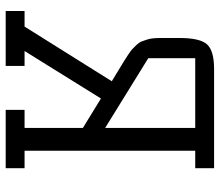

<svg xmlns="http://www.w3.org/2000/svg" viewBox="-70 -720 790 691"><g transform="rotate(90 325.5 -375.0)"><path d="M20 0V-67.9H76.2L272.9 -381.8Q257.8 -391.1 235.6 -404.5Q213.4 -418 203.4 -424.1Q193.4 -430.2 178.2 -440.2Q163.1 -450.2 157 -455.8Q150.9 -461.4 141.8 -471.2Q132.8 -481 129.9 -488.8Q127 -496.6 123 -508.3Q119.1 -520 118.2 -533Q117.2 -545.9 117.2 -563V-625Q117.2 -699.2 140.1 -724.6Q163.1 -750 229 -750H585.9V-682.1H522.9V-67.9H585.9V0H376V-67.9H440.9V-277.8L335 -342.8L164.1 -67.9H217.8V0ZM189.9 -513.2 440.9 -357.9V-682.1H189.9Z"/></g></svg>

Font: Kelly Slab
Style: Regular
Weight: 400
Designer: Denis Masharov
Foundry: Denis Masharov
Version: Version 1.001